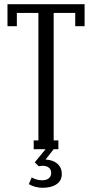

<svg xmlns="http://www.w3.org/2000/svg" viewBox="-20 -700 432 901"><path d="M15.1 -577.1V-680.2H377V-577.1H333V-639.2H231.9V-41H253.9V0H231.9L193.8 48.8Q229 50.3 249.5 68.6Q270 86.9 270 116.2Q270 147.5 245.6 164.3Q221.2 181.2 180.2 181.2Q144.5 181.2 115.2 164.1L128.9 132.8Q152.3 146 178.2 146Q197.3 146 208.7 137Q220.2 127.9 220.2 111.8Q220.2 95.7 209.5 86.9Q198.7 78.1 181.2 78.1Q173.8 78.1 162.1 80.1L143.1 62L193.8 0H138.2V-41H160.2V-639.2H59.1V-577.1Z"/></svg>

Font: Margherita
Style: Regular
Weight: 400
Designer: James Puckett
Foundry: Dunwich Type Founders
Version: Version 1.008;hotconv 1.0.109;makeotfexe 2.5.65596